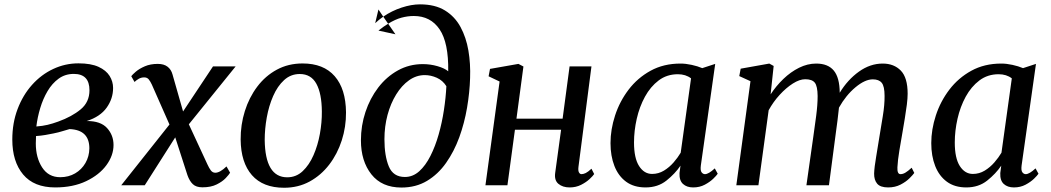

<svg xmlns="http://www.w3.org/2000/svg" viewBox="-20 -851 4826 882"><path d="M233.5 10Q136 10 86.2 -49.5Q36.5 -109 36.5 -210Q36.5 -286 60.8 -350Q85 -414 127.2 -461.2Q169.5 -508.5 224.5 -534.2Q279.5 -560 340.5 -560Q397.5 -560 432.5 -544Q467.5 -528 483.5 -502.2Q499.5 -476.5 499.5 -447Q499.5 -398 470 -356.5Q440.5 -315 378.5 -295Q442 -295.5 471.8 -262.8Q501.5 -230 501.5 -185Q501.5 -137 468.8 -92.2Q436 -47.5 375.8 -18.8Q315.5 10 233.5 10ZM147 -270Q175 -272 198.2 -277.5Q221.5 -283 247.5 -292.5Q310 -315 350.5 -348.5Q391 -382 391 -436.5Q391 -511.5 319 -511.5Q279.5 -511.5 249.5 -489.8Q219.5 -468 198.5 -432.5Q177.5 -397 164.8 -354.5Q152 -312 147 -270ZM256.5 -37Q295 -37 325 -54.5Q355 -72 372.5 -102.2Q390 -132.5 390.5 -169.5Q390.5 -254.5 299.5 -258Q288 -255 268.2 -248.8Q248.5 -242.5 225.5 -238Q208.5 -234.5 188.5 -231Q168.5 -227.5 145.5 -226Q144.5 -208.5 144.5 -192Q144.5 -127 173.5 -82Q202.5 -37 256.5 -37Z M910 9.5Q881 9.5 865.8 -5Q850.5 -19.5 841 -46.5L785 -220L645 0H537L758.5 -279L677.5 -462.5Q671 -476.5 663.5 -486Q656 -495.5 642.5 -495.5Q628.5 -495.5 617 -488.8Q605.5 -482 598 -474.5L583 -501Q588 -508 604 -521.8Q620 -535.5 645.5 -546.5Q671 -557.5 705 -557.5Q733 -557.5 749.8 -544.5Q766.5 -531.5 772.5 -509L821 -339L958.5 -546H1062.5L847.5 -280L933 -95.5Q940.5 -79 948.5 -68.2Q956.5 -57.5 969 -57.5Q990.5 -57.5 1020.5 -86.5L1037 -57.5Q1032 -49 1017 -33Q1002 -17 975.5 -3.8Q949 9.5 910 9.5Z M1370 -559.5Q1466.5 -559.5 1517.5 -501Q1568.5 -442.5 1569.5 -335Q1570 -268.5 1550 -206.2Q1530 -144 1492.5 -95Q1455 -46 1402.5 -17.2Q1350 11.5 1285 11.5Q1188 11.5 1137.2 -46.5Q1086.5 -104.5 1085.5 -210Q1085 -278 1104.8 -340.8Q1124.5 -403.5 1161.8 -453Q1199 -502.5 1251.8 -531Q1304.5 -559.5 1370 -559.5ZM1357 -511Q1315.5 -511 1285 -483Q1254.5 -455 1234.8 -409.8Q1215 -364.5 1205.5 -311.5Q1196 -258.5 1196 -208.5Q1198 -36.5 1299.5 -36.5Q1340.5 -36.5 1370.5 -64.8Q1400.5 -93 1420.2 -138.2Q1440 -183.5 1449.5 -236.2Q1459 -289 1458.5 -338.5Q1458 -421 1433.5 -466Q1409 -511 1357 -511Z M1824 10.5Q1734 10.5 1686 -50.2Q1638 -111 1638 -206.5Q1638 -274 1658.8 -336.5Q1679.5 -399 1717.5 -448.8Q1755.5 -498.5 1807.8 -527.5Q1860 -556.5 1922.5 -556.5Q1957 -556.5 1989.8 -547Q2022.5 -537.5 2039 -523.5Q2041 -654.5 1999.5 -716Q1958 -777.5 1881 -777.5Q1853 -777.5 1824.2 -769.8Q1795.5 -762 1763 -742L1796.5 -693.5L1718.5 -710.5Q1741.5 -729 1763 -742L1740.5 -774.5Q1780 -801.5 1825 -816.2Q1870 -831 1909.5 -831Q1978.5 -831 2024 -803Q2069.5 -775 2095.5 -727Q2121.5 -679 2131.8 -618.5Q2142 -558 2139.5 -492.5Q2137.5 -426.5 2125.5 -356Q2113.5 -285.5 2089.8 -220.2Q2066 -155 2029.2 -102.8Q1992.5 -50.5 1941.5 -20Q1890.5 10.5 1824 10.5ZM1718.5 -807.5 1740.5 -774.5Q1720.5 -760.5 1703.5 -744.5ZM1840 -38Q1876.5 -38 1905.8 -64.2Q1935 -90.5 1957.2 -134.5Q1979.5 -178.5 1995 -233Q2010.5 -287.5 2019.2 -345Q2028 -402.5 2030.5 -455Q2014 -481.5 1986.5 -493.8Q1959 -506 1931.5 -506Q1892.5 -506 1859 -482.2Q1825.5 -458.5 1800 -417.2Q1774.5 -376 1760.2 -323Q1746 -270 1746 -211.5Q1746 -135.5 1766 -86.8Q1786 -38 1840 -38Z M2637.5 -86Q2635 -67.5 2639.5 -59.2Q2644 -51 2651 -51Q2660 -51 2670.8 -56.2Q2681.5 -61.5 2697 -76L2709.5 -51.5Q2704 -43 2688.5 -28.5Q2673 -14 2649.5 -2Q2626 10 2596.5 10Q2565 10 2545.2 -6.5Q2525.5 -23 2530.5 -57.5L2557.5 -255H2345.5L2311 0H2210L2275 -476.5L2224.5 -500.5L2231 -534.5L2361.5 -557.5L2384.5 -545.5L2352.5 -306H2564.5L2596.5 -546H2697Z M3199.5 -91Q3196.5 -68 3203 -59.5Q3209.5 -51 3218.5 -51Q3235 -51 3263.5 -77.5L3277 -53Q3272 -45 3256.5 -30Q3241 -15 3217.5 -2.5Q3194 10 3164 10Q3135 10 3117.5 -6Q3100 -22 3101.5 -56L3106 -90Q3081 -53 3041.5 -21.5Q3002 10 2945.5 10Q2892 10 2856.2 -16.2Q2820.5 -42.5 2802.5 -88.5Q2784.5 -134.5 2784.5 -193.5Q2784.5 -256 2805.5 -320.5Q2826.5 -385 2867.5 -439Q2908.5 -493 2968.5 -526Q3028.5 -559 3106 -559Q3130 -559 3157.5 -553Q3185 -547 3206 -538L3265.5 -557.5ZM3154.5 -491Q3130 -510 3094 -510Q3043.5 -510 3005.8 -481.5Q2968 -453 2942.8 -406.8Q2917.5 -360.5 2905 -305.2Q2892.5 -250 2892.5 -196.5Q2892.5 -124.5 2915.8 -88.2Q2939 -52 2975.5 -52Q3005 -52 3030 -67.2Q3055 -82.5 3074.5 -105Q3094 -127.5 3107 -149.5Z M3534 -548 3520 -417.5Q3545 -456 3578.5 -488.2Q3612 -520.5 3650.8 -539.8Q3689.5 -559 3729.5 -559Q3783.5 -559 3810.2 -526.8Q3837 -494.5 3837.5 -425Q3874 -485 3925.8 -522Q3977.5 -559 4035 -559Q4086.5 -559 4118 -526.8Q4149.5 -494.5 4149.5 -420.5Q4149.5 -400 4145.8 -370Q4142 -340 4136.5 -307Q4131 -274 4126 -244.5Q4119 -205 4111.5 -159.8Q4104 -114.5 4102.5 -82.5Q4101 -51 4116.5 -51Q4127.5 -51 4139 -57.8Q4150.5 -64.5 4168 -80.5L4180 -56.5Q4174 -48 4158 -32Q4142 -16 4117 -3Q4092 10 4060 10Q4024 10 4009.5 -7.2Q3995 -24.5 3995.5 -54Q3996.5 -82.5 4004.8 -130.8Q4013 -179 4020 -224Q4027 -266.5 4035.5 -318.2Q4044 -370 4043.5 -410.5Q4043.5 -454.5 4030.5 -470.5Q4017.5 -486.5 3989.5 -486.5Q3953.5 -486.5 3909.8 -450Q3866 -413.5 3834 -356.5Q3831 -328 3827.2 -297.2Q3823.5 -266.5 3819.5 -239.5L3788 0H3684.5L3716 -222Q3722.5 -266 3729.2 -318Q3736 -370 3736 -410Q3735.5 -455.5 3723 -471.2Q3710.5 -487 3679 -487Q3653 -487 3622 -467.2Q3591 -447.5 3561.5 -415.2Q3532 -383 3511 -344.5L3464 0H3362.5L3427.5 -478L3376 -501.5L3382.5 -535.5L3514 -559Z M4673 -91Q4670 -68 4676.5 -59.5Q4683 -51 4692 -51Q4708.5 -51 4737 -77.5L4750.5 -53Q4745.5 -45 4730 -30Q4714.5 -15 4691 -2.5Q4667.5 10 4637.5 10Q4608.5 10 4591 -6Q4573.5 -22 4575 -56L4579.5 -90Q4554.5 -53 4515 -21.5Q4475.5 10 4419 10Q4365.5 10 4329.8 -16.2Q4294 -42.5 4276 -88.5Q4258 -134.5 4258 -193.5Q4258 -256 4279 -320.5Q4300 -385 4341 -439Q4382 -493 4442 -526Q4502 -559 4579.5 -559Q4603.5 -559 4631 -553Q4658.5 -547 4679.5 -538L4739 -557.5ZM4628 -491Q4603.5 -510 4567.5 -510Q4517 -510 4479.2 -481.5Q4441.5 -453 4416.2 -406.8Q4391 -360.5 4378.5 -305.2Q4366 -250 4366 -196.5Q4366 -124.5 4389.2 -88.2Q4412.5 -52 4449 -52Q4478.5 -52 4503.5 -67.2Q4528.5 -82.5 4548 -105Q4567.5 -127.5 4580.5 -149.5Z"/></svg>

Font: Merriweather Text Regular
Style: Italic
Weight: 400
Italic angle: -7.8°
Designer: Eben Sorkin
Foundry: Eben Sorkin
Version: Version 2.100; ttfautohint (v1.7.19-72a1) -l 8 -r 50 -G 200 